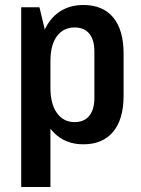

<svg xmlns="http://www.w3.org/2000/svg" viewBox="-20 -569 563 769"><path d="M314 9Q258 9 218 -19Q178 -47 156.5 -98.5Q135 -150 134 -222V-320Q135 -393 156.5 -444Q178 -495 218.5 -522Q259 -549 314 -549Q392 -549 433.5 -499Q475 -449 475 -354V-186Q475 -91 433 -41Q391 9 314 9ZM65 -540H138L182 -356V180H65ZM279 -80Q317 -80 337.5 -105Q358 -130 358 -177V-362Q358 -410 337.5 -434.5Q317 -459 279 -459Q234 -459 208 -424Q182 -389 182 -325V-216Q182 -153 208 -116.5Q234 -80 279 -80Z"/></svg>

Font: Pathway Extreme Condensed SemiBold
Style: Regular
Weight: 600
Width: 3
Version: Version 1.001;gftools[0.9.26]